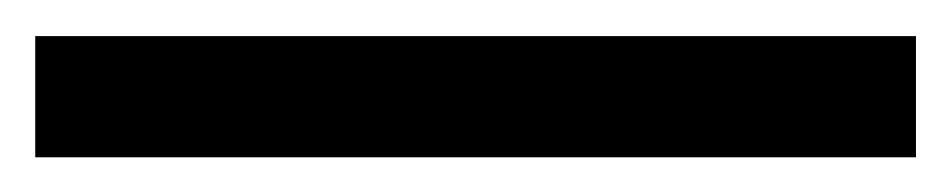

<svg xmlns="http://www.w3.org/2000/svg" viewBox="-20 44 540 109"><path d="M500 64.5V133.3H0V64.5Z"/></svg>

Font: NMS Futura Pro Book
Style: Regular
Weight: 400
Designer: Blend3rman
Version: Version 0.1